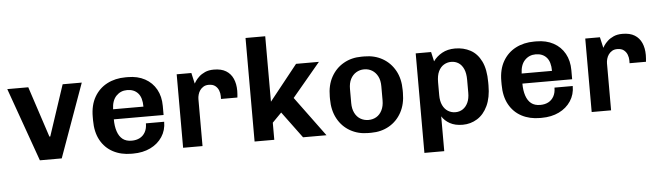

<svg xmlns="http://www.w3.org/2000/svg" viewBox="-52 -934 4564 1330"><g transform="rotate(-5 2229.5 -269.5)"><path d="M193 0 11 -511H157L273 -158H279L396 -511H529L345 0Z M829 10Q757 10 701.5 -19.5Q646 -49 615 -105.5Q584 -162 584 -243V-268Q584 -349 616.5 -405.5Q649 -462 705.5 -491.5Q762 -521 834 -521H850Q918 -521 968.5 -493.5Q1019 -466 1046.5 -416.5Q1074 -367 1074 -301V-238H728Q728 -190 740 -154Q752 -118 776 -99Q800 -80 839 -80Q871 -80 895 -92.5Q919 -105 933 -130Q947 -155 947 -191H1074Q1074 -132 1044 -86.5Q1014 -41 961.5 -15.5Q909 10 840 10ZM729 -308H940Q940 -371 912.5 -401.5Q885 -432 837 -432Q792 -432 761.5 -400.5Q731 -369 729 -308Z M1189 0V-511H1291L1308 -436Q1310 -440 1318.5 -453Q1327 -466 1344 -482Q1361 -498 1386.5 -509.5Q1412 -521 1448 -521Q1500 -521 1532.5 -501Q1565 -481 1581 -445Q1597 -409 1597 -361Q1597 -350 1596 -337Q1595 -324 1594 -314H1480V-335Q1480 -354 1472.5 -373.5Q1465 -393 1448.5 -406Q1432 -419 1403 -419Q1382 -419 1367 -410Q1352 -401 1342.5 -387.5Q1333 -374 1328.5 -357.5Q1324 -341 1324 -327V0Z M1686 0V-720H1823V-265L2019 -511H2178L1982 -277L2186 0H2023L1887 -184L1823 -119V0Z M2476 10Q2406 10 2350.5 -21.5Q2295 -53 2263.5 -111Q2232 -169 2232 -247V-265Q2232 -344 2263.5 -401Q2295 -458 2350 -489.5Q2405 -521 2475 -521H2495Q2566 -521 2621 -489.5Q2676 -458 2707.5 -401Q2739 -344 2739 -265V-247Q2739 -168 2707.5 -110.5Q2676 -53 2621 -21.5Q2566 10 2496 10ZM2485 -80Q2516 -80 2540.5 -94.5Q2565 -109 2579.5 -138Q2594 -167 2594 -207V-305Q2594 -346 2579.5 -374Q2565 -402 2540.5 -417Q2516 -432 2485 -432Q2455 -432 2430 -417Q2405 -402 2390.5 -374Q2376 -346 2376 -305V-207Q2376 -167 2390.5 -138Q2405 -109 2430 -94.5Q2455 -80 2485 -80Z M2851 181V-511H2958L2973 -445Q2996 -478 3034.5 -499.5Q3073 -521 3125 -521Q3184 -521 3231.5 -495.5Q3279 -470 3306.5 -414Q3334 -358 3334 -267V-246Q3334 -162 3307 -104.5Q3280 -47 3234 -18.5Q3188 10 3133 10Q3080 10 3044 -10Q3008 -30 2989 -61V181ZM3090 -81Q3119 -81 3141.5 -96Q3164 -111 3177 -139Q3190 -167 3190 -208V-297Q3190 -343 3177 -372.5Q3164 -402 3141.5 -416.5Q3119 -431 3090 -431Q3063 -431 3039.5 -417Q3016 -403 3002 -374Q2988 -345 2988 -298V-208Q2988 -167 3001.5 -138.5Q3015 -110 3038.5 -95.5Q3062 -81 3090 -81Z M3670 10Q3598 10 3542.5 -19.5Q3487 -49 3456 -105.5Q3425 -162 3425 -243V-268Q3425 -349 3457.5 -405.5Q3490 -462 3546.5 -491.5Q3603 -521 3675 -521H3691Q3759 -521 3809.5 -493.5Q3860 -466 3887.5 -416.5Q3915 -367 3915 -301V-238H3569Q3569 -190 3581 -154Q3593 -118 3617 -99Q3641 -80 3680 -80Q3712 -80 3736 -92.5Q3760 -105 3774 -130Q3788 -155 3788 -191H3915Q3915 -132 3885 -86.5Q3855 -41 3802.5 -15.5Q3750 10 3681 10ZM3570 -308H3781Q3781 -371 3753.5 -401.5Q3726 -432 3678 -432Q3633 -432 3602.5 -400.5Q3572 -369 3570 -308Z M4030 0V-511H4132L4149 -436Q4151 -440 4159.5 -453Q4168 -466 4185 -482Q4202 -498 4227.5 -509.5Q4253 -521 4289 -521Q4341 -521 4373.5 -501Q4406 -481 4422 -445Q4438 -409 4438 -361Q4438 -350 4437 -337Q4436 -324 4435 -314H4321V-335Q4321 -354 4313.5 -373.5Q4306 -393 4289.5 -406Q4273 -419 4244 -419Q4223 -419 4208 -410Q4193 -401 4183.5 -387.5Q4174 -374 4169.5 -357.5Q4165 -341 4165 -327V0Z"/></g></svg>

Font: Chivo SemiBold
Style: Regular
Weight: 600
Designer: Hector Gatti
Foundry: Omnibus-Type
Version: Version 2.002